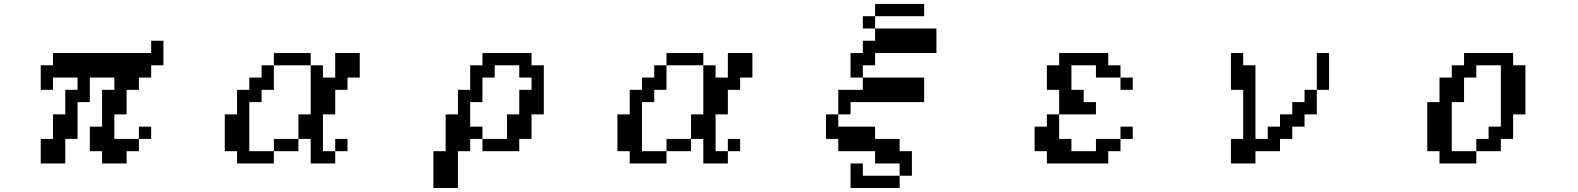

<svg xmlns="http://www.w3.org/2000/svg" viewBox="-20 -817 8040 978"><path d="M187.5 15.6V-109.4H250V-234.4H312.5V-359.4H375V-421.9H250V-359.4H187.5V-484.4H250V-546.9H750V-609.4H812.5V-484.4H750V-421.9H687.5V-359.4H625V-234.4H562.5V-109.4H687.5V-46.9H625V15.6H500V-46.9H437.5V-171.9H500V-359.4H562.5V-421.9H437.5V-296.9H375V-109.4H312.5V15.6ZM687.5 -109.4V-171.9H750V-109.4Z M1125 -46.9V-234.4H1187.5V-359.4H1250V-421.9H1312.5V-484.4H1375V-546.9H1562.5V-484.4H1625V-421.9H1687.5V-546.9H1812.5V-421.9H1750V-359.4H1687.5V-234.4H1625V-46.9H1687.5V15.6H1562.5V-109.4H1500V-234.4H1562.5V-484.4H1375V-359.4H1312.5V-296.9H1250V-46.9H1375V-109.4H1500V-46.9H1375V15.6H1187.5V-46.9ZM1687.5 -46.9V-109.4H1750V-46.9Z M2375 -171.9H2437.5V-109.4H2562.5V-234.4H2625V-359.4H2687.5V-421.9H2625V-484.4H2500V-421.9H2437.5V-296.9H2375ZM2187.5 -46.9H2250V-234.4H2312.5V-359.4H2375V-484.4H2437.5V-546.9H2687.5V-484.4H2750V-234.4H2687.5V-109.4H2625V-46.9H2437.5V-109.4H2375V-46.9H2312.5V140.6H2187.5Z M3125 -46.9V-234.4H3187.5V-359.4H3250V-421.9H3312.5V-484.4H3375V-546.9H3562.5V-484.4H3625V-421.9H3687.5V-546.9H3812.5V-421.9H3750V-359.4H3687.5V-234.4H3625V-46.9H3687.5V15.6H3562.5V-109.4H3500V-234.4H3562.5V-484.4H3375V-359.4H3312.5V-296.9H3250V-46.9H3375V-109.4H3500V-46.9H3375V15.6H3187.5V-46.9ZM3687.5 -46.9V-109.4H3750V-46.9Z M4187.5 -109.4V-234.4H4250V-359.4H4375V-421.9H4687.5V-296.9H4312.5V-234.4H4250V-171.9H4437.5V-109.4H4562.5V-46.9H4625V78.1H4562.5V15.6H4437.5V-46.9H4250V-109.4ZM4437.5 -734.4V-671.9H4750V-546.9H4437.5V-484.4H4375V-421.9H4312.5V-546.9H4375V-609.4H4437.5V-671.9H4375V-734.4ZM4437.5 -734.4V-796.9H4687.5V-734.4ZM4562.5 78.1V140.6H4312.5V15.6H4375V78.1Z M5312.5 -359.4V-484.4H5375V-546.9H5625V-484.4H5687.5V-421.9H5750V-359.4H5687.5V-421.9H5562.5V-484.4H5437.5V-359.4H5500V-296.9H5562.5V-234.4H5375V-359.4ZM5250 -46.9V-171.9H5312.5V-234.4H5375V-109.4H5437.5V-46.9H5562.5V-109.4H5687.5V-171.9H5750V-109.4H5687.5V-46.9H5625V15.6H5312.5V-46.9Z M6250 15.6V-109.4H6312.5V-359.4H6250V-546.9H6312.5V-484.4H6375V-109.4H6437.5V-171.9H6500V-234.4H6562.5V-296.9H6625V-359.4H6687.5V-546.9H6750V-359.4H6687.5V-234.4H6625V-171.9H6562.5V-109.4H6500V-46.9H6375V15.6Z M7250 -46.9V-296.9H7312.5V-421.9H7375V-484.4H7437.5V-546.9H7687.5V-484.4H7750V-234.4H7687.5V-109.4H7625V-46.9H7500V15.6H7312.5V-46.9ZM7500 -46.9V-109.4H7562.5V-171.9H7625V-484.4H7500V-421.9H7437.5V-296.9H7375V-46.9Z"/></svg>

Font: KH Dot Dougenzaka 16
Style: Regular
Weight: 400
Designer: Original version for X68000 by Keitarou Hiraki (http://hp.vector.co.jp/authors/VA000874/) / TrueType conversion by Homem
Version: Version 1.00.20150527